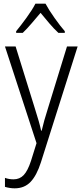

<svg xmlns="http://www.w3.org/2000/svg" viewBox="-20 -785 446 1046"><path d="M7 -532 179 -5 149 91Q131 146 109 169Q87 192 54 192Q29 192 7 184V233Q34 241 60 241Q113 241 146.5 206Q180 171 203 99L403 -532H345L241 -194Q230 -160 221.5 -129.5Q213 -99 207 -73H204Q199 -97 191 -125Q183 -153 170 -194L65 -532ZM228 -765H173Q156 -732 124.5 -688.5Q93 -645 68 -615V-606H104Q127 -628 152.5 -658Q178 -688 201 -715Q224 -687 249 -657.5Q274 -628 298 -606H333V-615Q310 -641 278 -686Q246 -731 228 -765Z"/></svg>

Font: Noto Sans UI SemiCondensed Light
Style: Regular
Weight: 300
Width: 4
Designer: Monotype Design Team
Foundry: Monotype Imaging Inc.
Version: Version 1.901